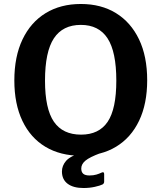

<svg xmlns="http://www.w3.org/2000/svg" viewBox="-20 -772 810 964"><path d="M386 10Q283 10 208 -35Q133 -80 92.5 -165Q52 -250 52 -368Q52 -488 93 -574Q134 -660 209 -706Q284 -752 386 -752Q488 -752 562.5 -706Q637 -660 678 -574.5Q719 -489 719 -369Q719 -251 678.5 -166Q638 -81 563 -35.5Q488 10 386 10ZM387 -96Q477 -96 520.5 -160.5Q564 -225 564 -367Q564 -512 520 -579.5Q476 -647 386 -647Q295 -647 250.5 -579.5Q206 -512 206 -367Q206 -226 250.5 -161Q295 -96 387 -96ZM291 89Q291 60 311.5 36Q332 12 392 -7L484 -3Q430 17 409 34.5Q388 52 388 74Q388 92 398 100.5Q408 109 429 109Q449 109 464 104.5Q479 100 489 95Q503 88 503 102V140Q503 149 495 154Q483 160 456.5 166Q430 172 399 172Q348 172 319.5 150.5Q291 129 291 89Z"/></svg>

Font: Libre Franklin SemiBold
Style: Regular
Weight: 600
Designer: Pablo Impallari, Rodrigo Fuenzalida, Nhung Nguyen
Foundry: Impallari Type
Version: Version 3.000